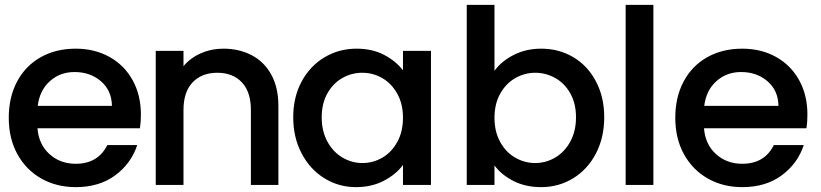

<svg xmlns="http://www.w3.org/2000/svg" viewBox="-20 -760 3374 789"><path d="M555 -233H134Q139 -167 183 -127Q227 -87 291 -87Q383 -87 421 -164H544Q519 -88 453.5 -39.5Q388 9 291 9Q212 9 149.5 -26.5Q87 -62 51.5 -126.5Q16 -191 16 -276Q16 -361 50.5 -425.5Q85 -490 147.5 -525Q210 -560 291 -560Q369 -560 430 -526Q491 -492 525 -430.5Q559 -369 559 -289Q559 -258 555 -233ZM440 -325Q439 -388 395 -426Q351 -464 286 -464Q227 -464 185 -426.5Q143 -389 135 -325Z M1124 -325V0H1011V-308Q1011 -382 974 -421.5Q937 -461 873 -461Q809 -461 771.5 -421.5Q734 -382 734 -308V0H620V-551H734V-488Q762 -522 805.5 -541Q849 -560 898 -560Q963 -560 1014.5 -533Q1066 -506 1095 -453Q1124 -400 1124 -325Z M1445 -560Q1510 -560 1558.5 -534.5Q1607 -509 1636 -471V-551H1751V0H1636V-82Q1607 -43 1557 -17Q1507 9 1443 9Q1372 9 1313 -27.5Q1254 -64 1219.5 -129.5Q1185 -195 1185 -278Q1185 -361 1219.5 -425Q1254 -489 1313.5 -524.5Q1373 -560 1445 -560ZM1469 -461Q1425 -461 1387 -439.5Q1349 -418 1325.5 -376.5Q1302 -335 1302 -278Q1302 -221 1325.5 -178Q1349 -135 1387.5 -112.5Q1426 -90 1469 -90Q1513 -90 1551 -112Q1589 -134 1612.5 -176.5Q1636 -219 1636 -276Q1636 -333 1612.5 -375Q1589 -417 1551 -439Q1513 -461 1469 -461Z M2204 -560Q2277 -560 2336 -525Q2395 -490 2429 -425.5Q2463 -361 2463 -278Q2463 -195 2429 -129.5Q2395 -64 2335.5 -27.5Q2276 9 2204 9Q2140 9 2090.5 -16Q2041 -41 2012 -80V0H1898V-740H2012V-469Q2041 -509 2091.5 -534.5Q2142 -560 2204 -560ZM2179 -461Q2136 -461 2097.5 -439Q2059 -417 2035.5 -375Q2012 -333 2012 -276Q2012 -219 2035.5 -176.5Q2059 -134 2097.5 -112Q2136 -90 2179 -90Q2223 -90 2261.5 -112.5Q2300 -135 2323.5 -178Q2347 -221 2347 -278Q2347 -335 2323.5 -376.5Q2300 -418 2261.5 -439.5Q2223 -461 2179 -461Z M2665 -740V0H2551V-740Z M3294 -233H2873Q2878 -167 2922 -127Q2966 -87 3030 -87Q3122 -87 3160 -164H3283Q3258 -88 3192.5 -39.5Q3127 9 3030 9Q2951 9 2888.5 -26.5Q2826 -62 2790.5 -126.5Q2755 -191 2755 -276Q2755 -361 2789.5 -425.5Q2824 -490 2886.5 -525Q2949 -560 3030 -560Q3108 -560 3169 -526Q3230 -492 3264 -430.5Q3298 -369 3298 -289Q3298 -258 3294 -233ZM3179 -325Q3178 -388 3134 -426Q3090 -464 3025 -464Q2966 -464 2924 -426.5Q2882 -389 2874 -325Z"/></svg>

Font: Poppins Medium A&M
Style: Regular
Weight: 500
Designer: Ninad Kale (Devanagari), Jonny Pinhorn (Latin)
Foundry: Indian Type Foundry
Version: 4.004